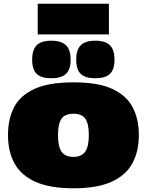

<svg xmlns="http://www.w3.org/2000/svg" viewBox="-20 -1003 790 1033"><path d="M23 -277Q23 -362 55.5 -425.5Q88 -489 165 -524.5Q242 -560 376 -560Q508 -560 584.5 -524.5Q661 -489 694 -425.5Q727 -362 727 -277Q727 -187 691.5 -123Q656 -59 579 -24.5Q502 10 376 10Q249 10 171.5 -24.5Q94 -59 58.5 -123Q23 -187 23 -277ZM292 -276Q292 -215 311 -187Q330 -159 375 -159Q419 -159 438.5 -187Q458 -215 458 -276Q458 -335 440 -363Q422 -391 375 -391Q328 -391 310 -363Q292 -335 292 -276ZM493 -582Q439 -582 414.5 -605.5Q390 -629 390 -682Q390 -735 414.5 -759.5Q439 -784 493 -784Q547 -784 571.5 -759.5Q596 -735 596 -682Q596 -629 571.5 -605.5Q547 -582 493 -582ZM256 -582Q202 -582 177.5 -605.5Q153 -629 153 -682Q153 -735 177.5 -759.5Q202 -784 256 -784Q310 -784 335 -759.5Q360 -735 360 -682Q360 -629 335 -605.5Q310 -582 256 -582ZM183 -818V-983H566V-818Z"/></svg>

Font: Georama Extended Black
Style: Regular
Weight: 900
Width: 7
Designer: Jean-Baptiste Levee
Foundry: Production Type
Version: Version 1.000